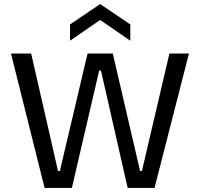

<svg xmlns="http://www.w3.org/2000/svg" viewBox="-20 -923 982 943"><path d="M199 0 34 -660H133L265 -83H274L410 -660H534L668 -83H677L812 -660H908L739 0H607L476 -576H467L333 0ZM324 -723V-803L472 -903L620 -803V-723L472 -825Z"/></svg>

Font: Bricolage Grotesque 96pt ExtraBold
Style: Regular
Weight: 400
Version: Version 1.001;gftools[0.9.33.dev8+g029e19f]